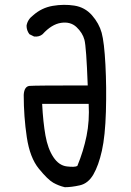

<svg xmlns="http://www.w3.org/2000/svg" viewBox="-20 -782 540 794"><path d="M248 -7.8Q222.7 -13.7 200.2 -26.4Q177.7 -39.1 140.6 -84.5Q103.5 -129.9 90.8 -214.8Q78.1 -299.8 78.1 -389.6Q80.1 -424.8 102.5 -426.8Q125 -428.7 342.8 -428.7Q336.9 -588.9 329.1 -617.7Q321.3 -646.5 296.4 -669.9Q271.5 -693.4 232.4 -687.5Q193.4 -681.6 156.2 -640.6Q142.6 -628.9 121.1 -630.9L101.6 -640.6Q89.8 -656.2 89.8 -675.8Q93.8 -701.2 117.2 -718.8Q152.3 -750 198.2 -757.8Q244.1 -765.6 287.6 -758.8Q331.1 -752 360.4 -718.8Q389.6 -685.5 400.4 -646.5Q411.1 -607.4 416 -514.2Q420.9 -420.9 418 -320.3Q415 -219.7 401.4 -158.7Q387.7 -97.7 366.2 -60.5Q344.7 -23.4 310.1 -15.6Q275.4 -7.8 248 -7.8ZM299.8 -95.7Q325.2 -157.2 337.9 -219.7Q350.6 -282.2 346.7 -352.5H154.3Q158.2 -276.4 168 -221.7Q177.7 -167 200.7 -132.3Q223.6 -97.7 256.3 -93.8Q289.1 -89.8 299.8 -95.7Z"/></svg>

Font: NaikaiFont
Style: Regular
Weight: 400
Version: Version 1.67